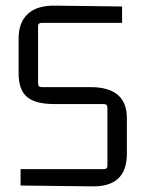

<svg xmlns="http://www.w3.org/2000/svg" viewBox="-20 -658 511 681"><path d="M128 -349H301Q430 -349 430 -239V-112Q430 6 305 3L53 0V-58H348Q361 -58 361 -70V-276Q361 -289 348 -289H171Q106 -289 76 -314Q46 -339 46 -398V-521Q46 -579 79 -609Q112 -639 175 -638L413 -635V-577H128Q115 -577 115 -565V-362Q115 -349 128 -349Z"/></svg>

Font: Gemunu Libre Light
Style: Regular
Weight: 300
Designer: Puspanada Ekanayake, Sola Matas, Pathum Egodawatta, Kosala Senevirathne
Foundry: mooniak
Version: Version 1.100